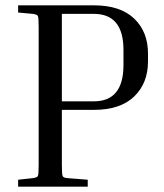

<svg xmlns="http://www.w3.org/2000/svg" viewBox="-20 -700 614 720"><path d="M48 -653V-680H332Q431 -680 483 -630.5Q535 -581 535 -499V-470Q535 -388 483 -338Q431 -288 332 -288H212V-81Q212 -46 215 -39.5Q218 -33 234 -32L309 -26V0H48V-26L103 -32Q119 -34 122 -40Q125 -46 125 -81V-599Q125 -634 122 -640Q119 -646 103 -648ZM332 -648H212V-320H332Q443 -320 443 -456V-513Q443 -648 332 -648Z"/></svg>

Font: Inria Serif
Style: Regular
Weight: 400
Designer: Black Foundry Team
Foundry: Black Foundry
Version: Version 1.000; ttfautohint (v1.8.3)